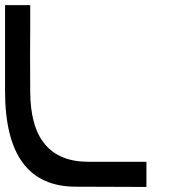

<svg xmlns="http://www.w3.org/2000/svg" viewBox="-20 -740 700 760"><path d="M0 -379.9Q0 -541 0 -630.9Q0 -719.7 0 -719.7Q33.2 -719.7 99.6 -719.7Q99.6 -719.7 99.6 -629.9Q98.6 -539.1 99.6 -379.9Q99.6 -99.6 330.1 -99.6Q559.6 -99.6 559.6 -99.6Q559.6 -80.1 559.6 -52.7Q559.6 -25.4 559.6 0Q559.6 0 280.3 -1Q0 -1 0 -379.9Z"/></svg>

Font: Encounter VC
Style: Regular
Weight: 400
Designer: Silver Alicorn
Version: Version 1.0